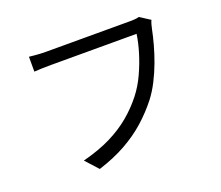

<svg xmlns="http://www.w3.org/2000/svg" viewBox="-120 -880 1240 1076"><g transform="rotate(-20 500.0 -341.5)"><path d="M861.1 -664.8Q856.1 -654.3 852.7 -642.1Q849.2 -629.8 846.1 -614.7Q838.3 -575.4 825.2 -527.5Q812.1 -479.7 793.5 -429.4Q774.8 -379 750.6 -331.7Q726.5 -284.5 696.9 -246Q651.3 -187.8 595 -137.6Q538.7 -87.5 466.8 -47.4Q395 -7.4 303.3 21.6L235.4 -53.2Q332.7 -78.1 404.2 -113.7Q475.6 -149.3 529.8 -195Q583.9 -240.7 625.3 -294Q661 -339.5 687.5 -397.1Q714.1 -454.7 731.8 -513.2Q749.4 -571.8 756 -619.7Q741.7 -619.7 702.8 -619.7Q663.8 -619.7 611 -619.7Q558.1 -619.7 500.3 -619.7Q442.5 -619.7 389.7 -619.7Q336.9 -619.7 297.9 -619.7Q259 -619.7 244.7 -619.7Q215 -619.7 189.8 -618.8Q164.6 -617.9 145.2 -616.5V-705.2Q159.3 -703.8 176 -702.1Q192.7 -700.4 211 -699.5Q229.3 -698.6 245.3 -698.6Q257.2 -698.6 287.9 -698.6Q318.6 -698.6 361.2 -698.6Q403.8 -698.6 452.2 -698.6Q500.5 -698.6 548.4 -698.6Q596.2 -698.6 637.7 -698.6Q679.2 -698.6 708.3 -698.6Q737.3 -698.6 746.7 -698.6Q758.2 -698.6 772.3 -699.5Q786.4 -700.4 800.2 -704Z"/></g></svg>

Font: Noto Sans JP
Style: Regular
Weight: 100
Designer: Ryoko NISHIZUKA 西塚涼子 (kana, bopomofo & ideographs); Paul D. Hunt (Latin, Greek & Cyrillic); Sandoll Communications 산돌커뮤니
Foundry: Adobe
Version: Version 2.004;hotconv 1.0.118;makeotfexe 2.5.65603